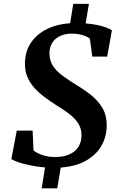

<svg xmlns="http://www.w3.org/2000/svg" viewBox="-20 -874 646 1013"><path d="M200 119.5 217.5 9.5Q175.5 6 138.5 -1.8Q101.5 -9.5 75.5 -18.5Q49.5 -27.5 40 -35.5L68.5 -185H152L157 -80Q177 -64.5 206.5 -55Q236 -45.5 269.5 -45.5Q316 -45.5 347.2 -60Q378.5 -74.5 394.2 -100Q410 -125.5 410 -160.5Q410 -186 401 -206.8Q392 -227.5 375.2 -245.8Q358.5 -264 333.8 -281.8Q309 -299.5 277 -319Q246 -339 216.5 -360.8Q187 -382.5 163.2 -408.2Q139.5 -434 125.5 -465.8Q111.5 -497.5 111.5 -536.5Q111.5 -601 142.5 -647.5Q173.5 -694 227.5 -720.5Q281.5 -747 350 -751.5L366.5 -853.5H449L432 -750.5Q467 -747.5 493.5 -742Q520 -736.5 539.2 -729.2Q558.5 -722 570.5 -714.5L545.5 -575.5H467L454 -670.5Q437 -682.5 413 -689.5Q389 -696.5 358 -696.5Q333.5 -696.5 312.2 -689.8Q291 -683 275 -670Q259 -657 250 -637.8Q241 -618.5 241 -593Q241 -555.5 258.5 -527.8Q276 -500 308.2 -476Q340.5 -452 384 -425Q425 -401 461.2 -371.8Q497.5 -342.5 520.2 -304.5Q543 -266.5 543 -215Q543.5 -156 516.5 -107.2Q489.5 -58.5 435.5 -27.2Q381.5 4 300.5 10L282 119.5Z"/></svg>

Font: Merriweather
Style: Bold Italic
Weight: 700
Italic angle: -7.8°
Version: Version 2.101